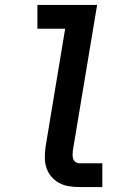

<svg xmlns="http://www.w3.org/2000/svg" viewBox="-20 -755 540 775"><path d="M300 0Q278 0 257 -3.5Q236 -7 218 -17Q200 -27 187 -42.5Q174 -58 167.5 -77.5Q161 -97 161 -119Q161 -141 164 -163L243 -639H131V-735H372L274 -147Q273 -138 273 -129.5Q273 -121 275.5 -113.5Q278 -106 285 -101Q292 -96 300 -96H393V0Z"/></svg>

Font: Iosevka SS04 Oblique
Style: Bold
Weight: 700
Italic angle: -9°
Monospace: yes
Designer: Belleve Invis
Foundry: Belleve Invis
Version: Version 19.0.0; ttfautohint (v1.8.4)